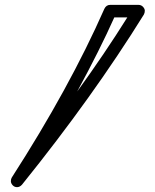

<svg xmlns="http://www.w3.org/2000/svg" viewBox="-20 -753 642 793"><path d="M452.1 -681.2Q393.1 -548.8 298.8 -375Q412.6 -532.2 505.9 -681.2ZM574.2 -692.9Q364.3 -354.5 70.8 9.8Q61.5 20 50.5 20Q39.6 20 32.2 12Q24.9 3.9 24.9 -4.9Q24.9 -13.7 28.8 -20Q267.1 -390.1 411.1 -716.8Q418.9 -732.9 435.1 -732.9H551.8Q563 -732.9 570.6 -724.9Q578.1 -716.8 578.1 -708.5Q578.1 -700.2 574.2 -692.9Z"/></svg>

Font: Ribeye Marrow
Style: Regular
Weight: 400
Designer: Astigmatic (AOETI)
Foundry: Astigmatic (AOETI)
Version: Version 1.000